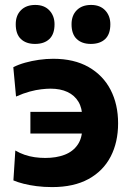

<svg xmlns="http://www.w3.org/2000/svg" viewBox="-20 -751 536 782"><path d="M192.4 11Q158.6 11 129.3 7.2Q100 3.5 76.3 -2.6Q52.5 -8.6 34.6 -16.2L42.4 -138Q60.7 -127.2 80.4 -120.5Q100.1 -113.8 121.4 -110.7Q142.6 -107.7 164.5 -107.7Q209.5 -107.7 243.3 -120.7Q277.1 -133.7 296.1 -161.2Q315.1 -188.6 315.1 -231.2V-272.2Q315.1 -310.5 299.4 -336.7Q283.7 -362.9 254.7 -376.4Q225.8 -389.9 185.7 -389.9Q169.8 -389.9 148.3 -387.4Q126.7 -385 100.9 -378Q75.1 -371 45.3 -357.8L34.2 -477.3Q55.5 -488.2 82.3 -495.7Q109.1 -503.2 138.7 -507.4Q168.3 -511.6 196.9 -511.6Q281.8 -511.6 340.9 -477.9Q400 -444.1 430.5 -385Q461 -325.9 461 -248.7Q461 -171.7 430.7 -113.2Q400.3 -54.6 340.5 -21.8Q280.6 11 192.4 11ZM103.8 -207V-295.3Q137.5 -295.3 172.7 -295.3Q208 -295.3 257.8 -295.3H339.2V-207H257.8Q226.1 -207 200 -207Q173.9 -207 150.7 -207Q127.5 -207 103.8 -207ZM349.9 -572.1Q313.5 -572.1 292.5 -592.1Q271.4 -612 271.4 -652.2Q271.4 -688.2 292.7 -709.5Q314 -730.9 350.9 -730.9Q387.7 -730.9 408.6 -708.6Q429.4 -686.3 429.4 -652.2Q429.4 -612 408.5 -592.1Q387.5 -572.1 349.9 -572.1ZM122.6 -572.1Q86.2 -572.1 65.1 -592.1Q44.1 -612 44.1 -652.2Q44.1 -688.2 65.4 -709.5Q86.7 -730.9 123.6 -730.9Q160.4 -730.9 181.2 -708.6Q202.1 -686.3 202.1 -652.2Q202.1 -612 181.1 -592.1Q160.2 -572.1 122.6 -572.1Z"/></svg>

Font: Commissioner Thin
Style: Regular
Weight: 100
Designer: Kostas Bartsokas
Foundry: Kostas Bartsokas
Version: Version 1.001;gftools[0.9.23]